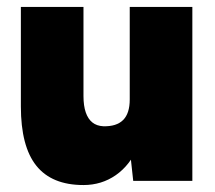

<svg xmlns="http://www.w3.org/2000/svg" viewBox="-20 -520 618 552"><path d="M363 0 353 -92V-500H533V0ZM40 -214V-500H220V-244ZM220 -244Q220 -216 226.5 -197Q233 -178 245.5 -168Q258 -158 277 -157Q315 -156 334 -175Q353 -194 353 -234H402Q402 -155 378 -100Q354 -45 313 -16.5Q272 12 220 12Q129 12 84.5 -43.5Q40 -99 40 -214Z"/></svg>

Font: Figtree Light Black
Style: Regular
Weight: 900
Version: Version 2.000